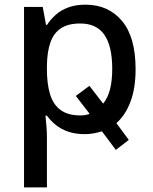

<svg xmlns="http://www.w3.org/2000/svg" viewBox="-20 -568 657 827"><path d="M345.7 9.8Q304.2 9.8 272.9 -1.2Q241.7 -12.2 219.5 -30.5Q197.3 -48.8 182.1 -69.8H175.8Q178.2 -49.8 180.2 -22.9Q182.1 3.9 182.1 22V239.3H83.5V-538.1H164.1L178.2 -460.9H182.6Q198.2 -484.9 220.5 -504.6Q242.7 -524.4 274.2 -536.1Q305.7 -547.9 348.1 -547.9Q446.3 -547.9 505.1 -478.3Q564 -408.7 564 -270.5Q564 -188.5 542.2 -130.4Q520.5 -72.3 481.4 -37.6L534.7 34.7L479 77.6L418.9 -2.4Q402.8 2.9 384.3 6.3Q365.7 9.8 345.7 9.8ZM325.7 -466.8Q273.9 -466.8 242.9 -446.5Q211.9 -426.3 197.5 -386.2Q183.1 -346.2 182.1 -286.1V-270Q182.1 -205.6 195.8 -161.4Q209.5 -117.2 241.2 -94Q272.9 -70.8 326.7 -70.8Q337.4 -70.8 347.2 -72.5Q356.9 -74.2 366.2 -77.6L306.6 -154.8L365.2 -198.2L424.3 -121.6Q444.3 -146 453.9 -183.3Q463.4 -220.7 463.4 -271.5Q463.4 -369.1 429.7 -418Q396 -466.8 325.7 -466.8Z"/></svg>

Font: Open Sans Medium
Style: Regular
Weight: 500
Designer: Monotype Design Team
Foundry: Monotype Imaging Inc.
Version: Version 3.000